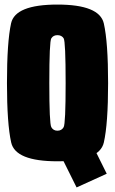

<svg xmlns="http://www.w3.org/2000/svg" viewBox="-20 -702 504 841"><path d="M315.5 119 447.5 59 358 -121.5 223.5 -66ZM231.5 4.5Q416 4.5 434.8 -77.8Q453.5 -160 453.5 -338Q453.5 -516.5 434.8 -599.2Q416 -682 231.5 -682Q46.5 -682 28.5 -599.8Q10.5 -517.5 10.5 -338Q10.5 -160 29 -77.8Q47.5 4.5 231.5 4.5ZM231.5 -129.5Q213.5 -129.5 204.8 -145Q196 -160.5 196 -338Q196 -520.5 204.8 -534.2Q213.5 -548 231.5 -548Q250 -548 258.8 -534.2Q267.5 -520.5 267.5 -338Q267.5 -160.5 258.8 -145Q250 -129.5 231.5 -129.5Z"/></svg>

Font: Anybody ExtraCondensed Black
Style: Regular
Weight: 900
Width: 2
Version: Version 1.113;gftools[0.9.25]